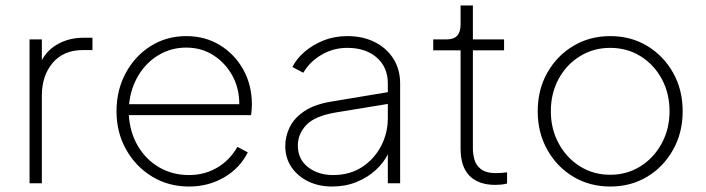

<svg xmlns="http://www.w3.org/2000/svg" viewBox="-20 -670 2582 702"><path d="M88 0H133V-320Q133 -393 172.5 -440Q212 -487 284 -487H318V-532H285Q235 -532 194.5 -510.5Q154 -489 133 -450V-526H88Z M671 12Q742 12 799.5 -21.5Q857 -55 886 -113L848 -133Q820 -84 774 -57Q728 -30 671 -30Q610 -30 561.5 -58.5Q513 -87 484 -136.5Q455 -186 451 -249H898Q901 -272 901 -288Q901 -359 869.5 -415.5Q838 -472 784 -505Q730 -538 661 -538Q589 -538 531.5 -502Q474 -466 440 -403.5Q406 -341 406 -263Q406 -186 441 -123.5Q476 -61 536 -24.5Q596 12 671 12ZM661 -496Q716 -496 759.5 -468.5Q803 -441 829 -394.5Q855 -348 855 -289H452Q458 -348 486.5 -395Q515 -442 560.5 -469Q606 -496 661 -496Z M1194 12Q1243 12 1283.5 -4.5Q1324 -21 1353.5 -48Q1383 -75 1398 -106V0H1443V-365Q1443 -416 1418.5 -455Q1394 -494 1350.5 -516Q1307 -538 1250 -538Q1203 -538 1163 -522Q1123 -506 1093.5 -480.5Q1064 -455 1049 -425L1089 -404Q1113 -445 1156 -470Q1199 -495 1250 -495Q1317 -495 1357.5 -459.5Q1398 -424 1398 -365V-333L1194 -299Q1131 -289 1093.5 -264Q1056 -239 1039.5 -205.5Q1023 -172 1023 -136Q1023 -92 1046 -58.5Q1069 -25 1107.5 -6.5Q1146 12 1194 12ZM1069 -138Q1069 -180 1100 -213Q1131 -246 1209 -259L1398 -290V-238Q1398 -183 1373 -135.5Q1348 -88 1303.5 -59Q1259 -30 1198 -30Q1143 -30 1106 -59Q1069 -88 1069 -138Z M1791 6Q1797 6 1810.5 5Q1824 4 1834 1V-40Q1827 -39 1815 -38Q1803 -37 1795 -37Q1757 -37 1738.5 -51.5Q1720 -66 1714.5 -87Q1709 -108 1709 -126V-486H1823V-526H1709V-650H1664V-580Q1664 -526 1614 -526H1564V-486H1664V-126Q1664 -60 1697 -27Q1730 6 1791 6Z M2211 12Q2287 12 2346.5 -24Q2406 -60 2441 -122.5Q2476 -185 2476 -263Q2476 -342 2441 -404Q2406 -466 2346.5 -502Q2287 -538 2211 -538Q2136 -538 2076 -502Q2016 -466 1981 -404Q1946 -342 1946 -263Q1946 -185 1981 -122.5Q2016 -60 2076 -24Q2136 12 2211 12ZM2211 -31Q2150 -31 2101 -61.5Q2052 -92 2023 -145Q1994 -198 1994 -263Q1994 -329 2022.5 -381.5Q2051 -434 2100.5 -464.5Q2150 -495 2211 -495Q2273 -495 2322 -464.5Q2371 -434 2399.5 -381.5Q2428 -329 2428 -263Q2428 -198 2399 -145Q2370 -92 2321 -61.5Q2272 -31 2211 -31Z"/></svg>

Font: Plus Jakarta Sans ExtraLight
Style: Regular
Weight: 200
Designer: Gumpita Rahayu
Foundry: Tokotype
Version: Version 2.004; ttfautohint (v1.8.3)